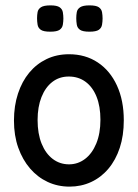

<svg xmlns="http://www.w3.org/2000/svg" viewBox="-20 -680 514 715"><path d="M239 15Q195 15 157.5 -2.5Q120 -20 92 -52.5Q64 -85 48 -130Q32 -175 32 -231Q32 -286 47 -331.5Q62 -377 89 -409.5Q116 -442 153.5 -460Q191 -478 237 -478Q298 -478 344 -447.5Q390 -417 415.5 -361.5Q441 -306 441 -232Q441 -175 426 -129.5Q411 -84 383.5 -51.5Q356 -19 319 -2Q282 15 239 15ZM237 -68Q270 -68 296.5 -88Q323 -108 338.5 -145.5Q354 -183 354 -234Q354 -284 339.5 -320Q325 -356 298.5 -375.5Q272 -395 236 -395Q201 -395 175 -375Q149 -355 134.5 -318.5Q120 -282 120 -233Q120 -182 135 -145Q150 -108 176.5 -88Q203 -68 237 -68ZM313 -562Q288 -562 278 -569Q268 -576 266 -588Q264 -600 264 -612Q264 -624 266 -635Q268 -646 278.5 -653Q289 -660 313 -660Q338 -660 348 -653Q358 -646 360 -634.5Q362 -623 362 -611Q362 -600 360 -588Q358 -576 348 -569Q338 -562 313 -562ZM167 -562Q142 -562 132 -569Q122 -576 120 -588Q118 -600 118 -612Q118 -624 120 -635Q122 -646 132.5 -653Q143 -660 168 -660Q192 -660 202 -653Q212 -646 214 -634.5Q216 -623 216 -611Q216 -600 214 -588Q212 -576 202 -569Q192 -562 167 -562Z"/></svg>

Font: Fredoka SemiCondensed
Style: Regular
Weight: 400
Width: 4
Designer: Ben Nathan
Foundry: Milena B. Brandão, Ben Nathan
Version: Version 2.001